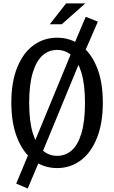

<svg xmlns="http://www.w3.org/2000/svg" viewBox="-20 -960 660 1110"><path d="M475.7 -863 545.7 -834.8 454.8 -625.5 393.7 -669.5ZM404.2 -683.2 460.7 -650.5 213 -49.8 159.2 -89.3ZM163.7 -114.5 222.2 -63.7 140.2 129.7 73.7 101.5ZM45.5 -367Q45.5 -487.2 80.2 -571.7Q114.8 -656.2 174.8 -699.1Q234.7 -742 310.2 -742Q385.7 -742 445.5 -699.1Q505.3 -656.2 539.9 -571.7Q574.5 -487.2 574.5 -367Q574.5 -246.2 539.8 -160.8Q505.2 -75.3 445.3 -31.8Q385.5 11.7 310.2 11.7Q234.7 11.7 174.8 -31.8Q114.8 -75.3 80.2 -160.8Q45.5 -246.2 45.5 -367ZM471.3 -365.5Q471.3 -471.5 450.7 -539.8Q430 -608 393.9 -639.8Q357.8 -671.5 310.2 -671.5Q262.5 -671.5 226.3 -639.8Q190.2 -608 169.4 -539.8Q148.7 -471.5 148.7 -365.5Q148.7 -259.5 169.4 -191Q190.2 -122.5 226.3 -90.8Q262.5 -59 310.2 -59Q358.2 -59 394.2 -90.2Q430.3 -121.5 450.8 -189.7Q471.3 -257.8 471.3 -365.5ZM473.2 -940.5H362.3L267.8 -819.8H337.3Z"/></svg>

Font: Monaspace Xenon Var ExtraLight
Style: Regular
Weight: 200
Designer: Riley Cran and the Lettermatic Team
Version: Version 1.200 (Monaspace Xenon Var)